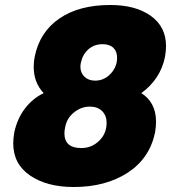

<svg xmlns="http://www.w3.org/2000/svg" viewBox="-20 -734 690 769"><path d="M33 -160Q33 -178 37 -203Q49 -259 80 -299.5Q111 -340 155 -361Q115 -403 115 -466Q115 -488 119 -507Q139 -606 218 -660Q297 -714 422 -714Q523 -714 584 -670.5Q645 -627 645 -549Q645 -532 641 -507Q623 -417 546 -361Q574 -344 589.5 -315Q605 -286 605 -246Q605 -228 601 -203Q579 -99 491 -42Q403 15 275 15Q168 15 100.5 -31Q33 -77 33 -160ZM449 -503Q449 -528 434 -542.5Q419 -557 391 -557Q357 -557 334 -536.5Q311 -516 304 -483Q302 -473 302 -467Q302 -442 318.5 -426.5Q335 -411 361 -411Q397 -411 423 -438.5Q449 -466 449 -503ZM407 -242Q407 -271 389 -289Q371 -307 340 -307Q305 -307 276 -283.5Q247 -260 241 -224Q238 -212 238 -200Q238 -141 306 -141Q347 -141 377 -170Q407 -199 407 -242Z"/></svg>

Font: Readiness ExtraBold
Style: Italic
Weight: 800
Italic angle: -12°
Designer: Katatrad Team
Foundry: CadsonDemak
Version: Version 1.00;January 16, 2020;FontCreator 12.0.0.2550 64-bit